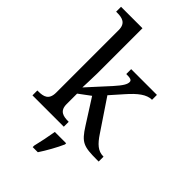

<svg xmlns="http://www.w3.org/2000/svg" viewBox="-289 -852 1165 1165"><g transform="rotate(45 293.0 -269.5)"><path d="M18 0H287V-42H284C240 -42 202 -50 202 -109V-199L276 -254L376 -97C432 -9 456 0 572 0H586V-42H583C538 -42 507 -71 472 -124L339 -322L409 -401C461 -460 504 -494 550 -494V-536H329V-494C362 -494 378 -491 378 -474C378 -455 366 -433 323 -385L198 -248C198 -248 202 -338 202 -374V-760H18V-718H26C70 -718 108 -709 108 -650V-114C108 -51 71 -42 26 -42H18ZM241 208V221H285C313 179 350 113 368 71V61H271C263 109 252 164 241 208Z"/></g></svg>

Font: Noto Serif Balinese
Style: Regular
Weight: 400
Designer: Monotype Design Team
Foundry: Monotype Imaging Inc.
Version: Version 2.005